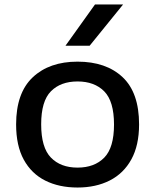

<svg xmlns="http://www.w3.org/2000/svg" viewBox="-20 -828 693 858"><path d="M326.5 10Q244 10 182.2 -21Q120.5 -52 86.2 -114.5Q52 -177 52 -272Q52 -412.5 126.2 -482.5Q200.5 -552.5 326.5 -552.5Q454 -552.5 527.8 -483.2Q601.5 -414 601.5 -272Q601.5 -178.5 567 -115.8Q532.5 -53 470.5 -21.5Q408.5 10 326.5 10ZM326.5 -79Q402 -79 445.8 -123.5Q489.5 -168 489.5 -271.5Q489.5 -375.5 445.8 -419.8Q402 -464 326.5 -464Q251 -464 207.5 -420Q164 -376 164 -272.5Q164 -168.5 207.5 -123.8Q251 -79 326.5 -79ZM272.5 -623.5 404.5 -808H530L380.5 -623.5Z"/></svg>

Font: Encode Sans Exp Md
Style: Regular
Weight: 500
Width: 7
Designer: Multiple Designers
Foundry: Impallari Type
Version: Version 3.002; ttfautohint (v1.8.3) -l 8 -r 50 -G 200 -x 14 